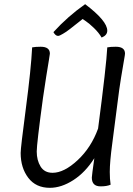

<svg xmlns="http://www.w3.org/2000/svg" viewBox="-20 -890 636 920"><path d="M388 -870Q494 -790 494 -743Q494 -721 467 -710Q453 -734 430 -756Q407 -778 392 -788L376 -799Q370 -794 356.5 -783.5Q343 -773 335.5 -767Q328 -761 316.5 -752Q305 -743 297.5 -738Q290 -733 281.5 -728Q273 -723 267.5 -720.5Q262 -718 258 -718Q246 -718 236 -736Q304 -811 388 -870ZM450 -274Q490 -579 494 -663Q510 -666 535 -666Q579 -666 579 -633Q579 -628 574 -600.5Q569 -573 560 -517.5Q551 -462 544 -404L518 -203Q506 -115 506 -66Q506 -32 510 -5Q492 3 462 3Q420 3 420 -39Q420 -48 432 -132Q389 -64 331.5 -27Q274 10 219 10Q152 10 115.5 -38Q79 -86 79 -157Q79 -182 104 -371.5Q129 -561 134 -663Q150 -666 175 -666Q219 -666 219 -633Q219 -630 214.5 -603Q210 -576 201.5 -523.5Q193 -471 186 -421Q156 -200 156 -164Q156 -122 174.5 -92Q193 -62 232 -62Q287 -62 352 -122.5Q417 -183 450 -274Z"/></svg>

Font: Overlock
Style: Italic
Weight: 400
Designer: Dario Muhafara
Foundry: Dario Manuel Muhafara
Version: Version 1.001